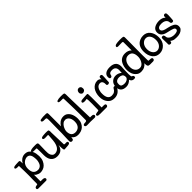

<svg xmlns="http://www.w3.org/2000/svg" viewBox="192 -1856 3227 3227"><g transform="rotate(-45 1805.0 -242.5)"><path d="M61 8Q63 -67 63 -108Q63 -149 62.5 -180Q62 -211 61 -235Q59 -284 59 -315Q59 -326 57 -326.5Q55 -327 52 -328H20Q5 -328 -4 -331Q-12 -334 -17 -338Q-22 -342 -22 -351Q-22 -369 10 -376Q32 -380 106 -382Q120 -382 126 -375Q132 -368 132 -346Q132 -345 132 -311Q152 -350 184 -373Q223 -401 266 -401Q314 -401 343 -381Q372 -361 388 -331Q404 -301 410 -267Q416 -232 417 -203Q417 -142 399 -101Q381 -61 355 -36Q329 -11 300 -2Q270 8 245 9Q220 9 200 2Q160 -11 138 -37Q134 -41 132 -46Q132 28 132 113H179Q201 113 216 121Q231 129 231 146Q231 158 219 168Q213 172 202 172H20Q12 172 5 169Q-8 165 -7 148Q-7 119 40 114Q56 112 58 108Q60 105 60 95.5Q60 86 61 8ZM131 -187Q131 -126 153 -92Q165 -74 187 -63Q210 -51 243 -52Q257 -52 275 -59Q293 -66 308 -82Q325 -101 333 -129Q345 -163 344 -204Q344 -223 340 -248Q334 -303 303 -326Q285 -340 259 -339Q239 -339 216 -329Q193 -319 174 -301Q155 -283 143 -254Q131 -225 131 -187Z M375 -351Q375 -383 496 -381Q514 -381 525 -380Q550 -378 555 -361Q557 -352 557 -340Q557 -312 555 -252Q552 -192 555 -140Q558 -88 591 -59Q611 -42 638 -44Q750 -51 767 -224Q779 -350 773 -350Q768 -350 710 -348Q657 -346 660 -376Q662 -396 715 -401Q768 -406 805 -403Q824 -402 826 -401Q834 -396 837 -387Q841 -377 840.5 -365Q840 -353 840 -340Q845 -141 847 -119Q848 -111 849 -54Q849 -42 868 -42Q868 -42 899 -43Q929 -43 930 -18Q930 -7 919 3Q906 16 800 19Q788 19 783 0Q778 -16 778 -105Q754 17 631 17Q554 17 514 -38Q482 -83 482 -160Q482 -160 482 -229Q482 -318 479.5 -322.5Q477 -327 460 -327H415Q375 -327 375 -351Z M1199 -1Q1165 9 1134 9Q1061 9 1022 -47Q1021 -36 1020 -25Q1018 0 1003 8Q996 11 983 12Q970 12 960 3Q950 -6 950 -24Q950 -60 953 -120Q958 -204 957 -311Q963 -549 957 -553Q957 -571 925 -571H894Q879 -571 867 -576Q852 -582 852 -595Q852 -614 874 -618Q910 -625 926 -625H1002Q1009 -625 1020 -620Q1029 -615 1029 -589Q1029 -444 1029 -298Q1051 -337 1084 -361Q1124 -389 1173 -389Q1216 -389 1245 -369Q1298 -332 1315 -254Q1322 -219 1322 -186Q1322 -131 1304 -94Q1286 -56 1259 -33Q1232 -11 1199 -1ZM1032 -174Q1032 -114 1057 -84Q1082 -54 1131 -54Q1148 -54 1169.5 -60Q1191 -66 1209 -81Q1226 -96 1238 -122.5Q1250 -149 1250 -189.5Q1250 -230 1240.5 -256Q1231 -282 1216.5 -297.5Q1202 -313 1186 -319.5Q1170 -326 1157 -326Q1124 -326 1100.5 -307.5Q1077 -289 1062 -264Q1047 -239 1039.5 -213.5Q1032 -188 1032 -174Z M1526 1Q1497 0 1436 -2Q1392 -2 1354 0Q1331 0 1322 -8Q1311 -17 1311 -29Q1311 -40 1320 -47Q1330 -56 1361 -55Q1397 -57 1397 -76Q1400 -232 1395 -409Q1390 -576 1390 -577Q1390 -598 1387.5 -601Q1385 -604 1377 -604H1324Q1281 -604 1280 -626Q1279 -639 1295 -645Q1326 -657 1380 -657Q1434 -657 1450 -652.5Q1466 -648 1466 -622Q1467 -573 1467 -543Q1467 -540 1468 -501Q1468 -501 1468 -494Q1473 -308 1480 -58H1514Q1543 -58 1553 -48Q1562 -38 1563 -28Q1562 -17 1554 -8Q1545 2 1526 1Z M1664 -49Q1667 -84 1667 -191.5Q1667 -299 1661 -315Q1659 -318 1656 -318Q1598 -306 1571 -319Q1561 -324 1561 -334Q1561 -360 1601 -364Q1613 -365 1627 -366Q1627 -361 1627 -366Q1674 -371 1699 -371H1716Q1730 -371 1733 -361Q1736 -347 1736 -274Q1736 -157 1736 -39H1780Q1799 -39 1813 -34Q1826 -29 1826 -12Q1826 5 1816 12Q1807 20 1795 20H1643Q1600 20 1590 12Q1579 3 1579 -11Q1579 -28 1614 -33Q1624 -38 1634 -36Q1652 -38 1657 -40Q1662 -43 1664 -49ZM1641 -479Q1641 -520 1669 -537Q1680 -543 1696.5 -543Q1713 -543 1727.5 -529.5Q1742 -516 1742 -487Q1742 -458 1723.5 -445Q1705 -432 1686.5 -432Q1668 -432 1654.5 -448Q1641 -464 1641 -479Z M2040 -401Q2055 -393 2069 -375Q2069 -390 2069 -403Q2069 -417 2077 -426Q2084 -435 2100 -435Q2115 -435 2122.5 -426Q2130 -417 2129 -402Q2128 -382 2128 -370Q2126 -324 2123 -289Q2122 -259 2122 -258Q2122 -248 2111 -242Q2100 -235 2087 -235Q2080 -235 2070.5 -240Q2061 -245 2062 -257Q2064 -299 2049 -324Q2033 -349 2002 -348Q1981 -348 1962 -337Q1943 -326 1931 -305Q1919 -285 1912 -256Q1903 -228 1905 -193Q1905 -130 1928 -94Q1952 -58 1999 -58Q2040 -58 2064 -75Q2089 -92 2101 -117Q2109 -132 2117 -136Q2125 -141 2133.5 -141Q2142 -141 2151 -135Q2161 -127 2161 -114Q2161 -106 2159 -100Q2157 -94 2153 -88Q2102 6 2001 6Q1960 6 1928 -9Q1897 -25 1877 -52Q1856 -79 1845 -114Q1834 -150 1834 -193Q1834 -236 1846 -277Q1858 -317 1879 -346Q1901 -375 1931 -392Q1961 -409 2000 -410Q2020 -411 2040 -401Z M2456 10Q2406 7 2391 -43Q2340 10 2276.5 10Q2213 10 2180 -21Q2147 -52 2147.5 -114Q2148 -176 2184 -213Q2222 -252 2280 -252Q2338 -252 2387 -211V-237L2388 -251Q2399 -361 2303 -361Q2237 -361 2232 -317Q2226 -280 2195 -282Q2171 -284 2171 -326Q2171 -371 2207.5 -397Q2244 -423 2309 -423Q2477 -423 2456 -257Q2455 -237 2454 -217Q2453 -137 2452 -109Q2453 -56 2464 -51Q2505 -37 2493 -3Q2489 12 2456 10ZM2302 -191Q2242 -191 2221 -153Q2215 -142 2215 -108Q2215 -75 2236 -62Q2257 -50 2293 -50Q2329 -50 2350 -63Q2386 -84 2387 -112Q2387 -160 2362 -175Q2337 -191 2302 -191Z M2845 -591Q2845 -591 2845 -491Q2845 -391 2843.5 -341.5Q2842 -292 2842.5 -170.5Q2843 -49 2845 -45Q2847 -41 2847 -38Q2851 -36 2877 -36Q2903 -36 2917 -29.5Q2931 -23 2929 -3Q2929 6 2920.5 16Q2912 26 2893 26H2856Q2822 26 2822 26Q2820 24 2802.5 23.5Q2785 23 2778 8.5Q2771 -6 2770.5 -21.5Q2770 -37 2769 -45Q2768 -53 2769 -58Q2750 -29 2715 -10.5Q2680 8 2635.5 8Q2591 8 2562 -11Q2505 -48 2488 -121Q2480 -155 2480 -185Q2480 -257 2510 -318Q2554 -405 2655 -405Q2728 -405 2771 -360Q2771 -360 2771 -551Q2771 -564 2764 -567Q2757 -570 2748.5 -570Q2740 -570 2659 -568Q2650 -568 2641 -571Q2628 -576 2630 -585Q2630 -612 2669 -620Q2698 -627 2754 -627.5Q2810 -628 2827.5 -623.5Q2845 -619 2845 -591ZM2844 -449ZM2774 -208Q2774 -344 2669 -344Q2615 -344 2582 -296Q2552 -251 2552 -186Q2552 -121 2586 -85Q2616 -53 2663 -53Q2715 -53 2748 -112Q2774 -160 2774 -208Z M3005 -386Q3040 -401 3082 -401Q3161 -401 3206 -342Q3251 -283 3251 -191.5Q3251 -100 3197.5 -44.5Q3144 11 3067.5 11Q2991 11 2945 -49Q2899 -109 2899 -202Q2899 -341 3005 -386ZM3002 -299Q2967 -258 2967 -194Q2967 -128 3001 -88Q3031 -53 3072.5 -53Q3114 -53 3148 -88Q3185 -129 3185 -194.5Q3185 -260 3157 -299Q3129 -338 3083 -338Q3037 -338 3002 -299Z M3462 -38Q3553 -38 3553 -84Q3553 -109 3519.5 -121.5Q3486 -134 3447.5 -142Q3409 -150 3382.5 -158Q3356 -166 3334.5 -179.5Q3313 -193 3299 -215Q3285 -237 3285 -270Q3285 -355 3388 -381Q3416 -388 3446 -388Q3526 -388 3563 -345Q3562 -359 3563 -367Q3563 -389 3574.5 -396Q3586 -403 3596 -403Q3606 -403 3616.5 -394.5Q3627 -386 3627 -348Q3627 -310 3623.5 -276Q3620 -242 3620 -237Q3620 -210 3592 -210Q3564 -210 3558 -236Q3558 -285 3512 -311Q3484 -326 3439.5 -326Q3395 -326 3373 -310.5Q3351 -295 3351 -269Q3351 -231 3418 -212Q3438 -207 3469 -200Q3534 -187 3574 -164Q3621 -137 3621 -85Q3621 -51 3604 -31Q3561 21 3468 21Q3447 21 3414 18Q3375 13 3341 -16Q3341 -16 3341 -9Q3341 26 3311 26Q3291 26 3284 16.5Q3277 7 3277 3Q3278 3 3278 -24Q3277 -50 3276 -126Q3276 -143 3280.5 -153Q3285 -163 3304.5 -163.5Q3324 -164 3330 -153Q3339 -139 3341 -106Q3342 -92 3362 -72.5Q3382 -53 3412 -45.5Q3442 -38 3462 -38Z"/></g></svg>

Font: Scratch Savers
Style: Book
Weight: 400
Designer: Pablo Impallari, Rodrigo Fuenzalida, Brenda Gallo
Foundry: Pablo Impallari, Rodrigo Fuenzalida, Brenda Gallo
Version: Version 4.0b1